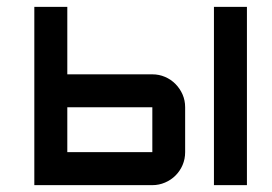

<svg xmlns="http://www.w3.org/2000/svg" viewBox="-20 -540 794 560"><path d="M424.3 -227.1H176.3V-96.2H424.3ZM176.3 -323.2H424.3Q443.8 -323.2 461.4 -315.7Q479 -308.1 491.9 -294.9Q504.9 -281.7 512.5 -264.4Q520 -247.1 520 -227.1V-96.2Q520 -76.2 512.5 -58.6Q504.9 -41 491.9 -28.1Q479 -15.1 461.4 -7.6Q443.8 0 424.3 0H80.1V-520H176.3ZM700.2 -520V0H604V-520Z"/></svg>

Font: Aldrich [RUS by Daymarius]
Style: Regular
Weight: 400
Designer: Matthew Desmond
Foundry: Matthew Desmond
Version: Version 1.002 August 24, 2018